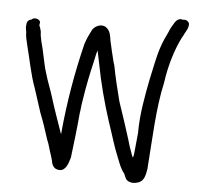

<svg xmlns="http://www.w3.org/2000/svg" viewBox="-52 -751 893 845"><g transform="rotate(5 394.5 -328.0)"><path d="M38 -614C36 -603 37 -595 40 -582C40 -560 44 -547 50 -521C66 -461 77 -396 98 -340C109 -309 122 -264 133 -232C148 -195 161 -155 173 -117C183 -95 187 -72 196 -48L202 -27C204 -12 211 11 237 12C266 15 277 -23 282 -40V-41C282 -41 283 -43 284 -46C292 -111 300 -176 306 -246L308 -259V-260C309 -275 312 -291 315 -310C323 -364 336 -427 348 -477C353 -499 355 -512 360 -527C363 -513 367 -493 371 -474C388 -384 411 -298 437 -218C456 -164 469 -114 491 -62C501 -37 508 -16 524 3C527 11 530 18 535 27C547 41 567 43 586 37C616 29 619 0 624 -26C634 -157 638 -297 664 -411C674 -485 696 -558 724 -614L731 -626C735 -638 747 -650 750 -669C755 -684 740 -698 722 -694C705 -701 692 -686 688 -680C682 -669 674 -658 669 -647L664 -635C653 -612 641 -587 633 -561C619 -519 610 -466 599 -418C585 -346 569 -265 569 -180C565 -142 563 -119 560 -88C559 -82 558 -75 556 -71C555 -72 553 -75 552 -77V-78C544 -100 536 -121 530 -144C514 -197 497 -246 479 -300L475 -312C462 -363 449 -415 439 -468L435 -480C426 -516 420 -541 413 -573C409 -597 408 -617 388 -632C363 -648 336 -628 328 -615C317 -594 308 -575 300 -551C269 -425 245 -291 232 -145C215 -195 195 -248 179 -301C168 -338 153 -372 143 -408C131 -444 122 -505 110 -545C107 -561 104 -571 104 -587C102 -598 99 -605 95 -615C95 -616 96 -619 96 -622L97 -628V-629C94 -643 68 -649 59 -637C46 -635 38 -626 38 -614Z"/></g></svg>

Font: Scribbler
Style: Bd
Weight: 700
Designer: Mew Too
Foundry: Cannot Into Space Fonts
Version: Version 1.001